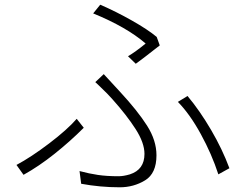

<svg xmlns="http://www.w3.org/2000/svg" viewBox="-20 -778 1040 816"><path d="M599 -593Q518 -663 376 -721L406 -758Q473 -729 541 -690.5Q609 -652 646 -621L659 -585L637 -568Q589 -530 557 -507L524 -539Q555 -557 599 -593ZM484 -29Q505 -29 532 -37Q594 -57 594 -124Q594 -171 556 -230Q518 -289 458 -356Q442 -375 401 -414L385 -429L421 -463Q419 -465 455 -426L490 -388Q565 -307 605 -244Q645 -181 645 -118Q645 -41 596.5 -11.5Q548 18 489 18Q406 18 325 3L318 -51Q359 -40 396.5 -34.5Q434 -29 484 -29ZM736 -345 777 -370Q829 -308 877 -226Q925 -144 955 -63L908 -37Q880 -123 833.5 -208Q787 -293 736 -345ZM80 -35 50 -77Q112 -110 189 -168.5Q266 -227 306 -273L336 -235Q278 -177 211.5 -124Q145 -71 80 -35Z"/></svg>

Font: Merged Yaku Han JP Light
Style: Regular
Weight: 300
Designer: Ryoko NISHIZUKA 西塚涼子 (kana, bopomofo & ideographs); Paul D. Hunt (Latin, Greek & Cyrillic); Sandoll Communications 산돌커뮤니
Foundry: Adobe
Version: Version 2.004